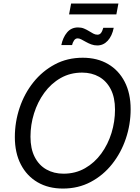

<svg xmlns="http://www.w3.org/2000/svg" viewBox="-20 -1068 801 1098"><path d="M339.8 10.3Q256.8 10.3 195.1 -25.6Q133.3 -61.5 99.1 -127.7Q64.9 -193.8 64.9 -284.2Q64.9 -370.6 92.3 -451.9Q119.6 -533.2 170.9 -597.4Q222.2 -661.6 293.5 -699.7Q364.7 -737.8 453.1 -737.8Q536.1 -737.8 597.7 -701.9Q659.2 -666 693.1 -600.1Q727.1 -534.2 727.1 -443.4Q727.1 -356.4 699.7 -275.4Q672.4 -194.3 621.3 -129.9Q570.3 -65.4 499 -27.6Q427.7 10.3 339.8 10.3ZM343.3 -74.7Q411.6 -74.7 466.3 -106Q521 -137.2 559.3 -189.9Q597.7 -242.7 617.7 -307.9Q637.7 -373 637.7 -441.4Q637.7 -510.3 613.5 -557.4Q589.4 -604.5 546.9 -628.7Q504.4 -652.8 449.7 -652.8Q381.3 -652.8 326.7 -621.6Q272 -590.3 233.4 -537.4Q194.8 -484.4 174.6 -419.4Q154.3 -354.5 154.3 -286.1Q154.3 -217.3 178.5 -170.2Q202.6 -123 245.4 -98.9Q288.1 -74.7 343.3 -74.7ZM536.1 -808.1Q518.1 -808.1 501.7 -814.2Q485.4 -820.3 471.2 -828.4Q457 -836.4 445.3 -842.5Q433.6 -848.6 424.3 -848.6Q411.1 -848.6 403.1 -836.2Q395 -823.7 392.1 -810.1H330.6Q339.8 -854.5 363.8 -882.8Q387.7 -911.1 426.3 -911.1Q445.3 -911.1 460.4 -904.8Q475.6 -898.4 488.5 -890.4Q501.5 -882.3 513.2 -876Q524.9 -869.6 537.1 -869.6Q549.8 -869.6 557.4 -879.2Q564.9 -888.7 570.8 -909.2H630.4Q621.1 -862.3 596.2 -835.2Q571.3 -808.1 536.1 -808.1ZM657.2 -1047.9 645.5 -985.8H375L386.7 -1047.9Z"/></svg>

Font: Inter 18pt
Style: Italic
Weight: 400
Italic angle: -9.3988°
Designer: Rasmus Andersson
Foundry: rsms
Version: Version 4.001;git-66647c0bb